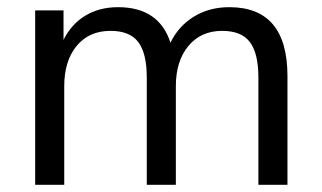

<svg xmlns="http://www.w3.org/2000/svg" viewBox="-20 -515 896 535"><path d="M78 0V-486H157V-404Q179 -448 218 -471.5Q257 -495 309 -495Q423 -495 455 -396Q477 -442 520 -468.5Q563 -495 619 -495Q781 -495 781 -303V0H700V-299Q700 -366 676.5 -397.5Q653 -429 599 -429Q540 -429 505 -387Q470 -345 470 -275V0H389V-299Q389 -366 365.5 -397.5Q342 -429 288 -429Q228 -429 193.5 -387Q159 -345 159 -275V0Z"/></svg>

Font: Nunito Sans
Style: Regular
Weight: 400
Designer: Vernon Adams
Foundry: Vernon Adams
Version: Version 3.101; ttfautohint (v1.8.4.7-5d5b);gftools[0.9.27]